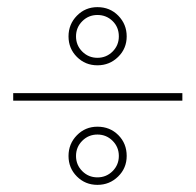

<svg xmlns="http://www.w3.org/2000/svg" viewBox="-20 -508 548 538"><path d="M253 -488Q288 -488 311.5 -464Q335 -440 335 -406Q335 -372 311 -348.5Q287 -325 253 -325Q219 -325 195.5 -348.5Q172 -372 172 -406Q172 -440 195.5 -464Q219 -488 253 -488ZM313 -406Q313 -432 295.5 -449Q278 -466 253 -466Q228 -466 210.5 -448.5Q193 -431 193 -406Q193 -381 210.5 -363.5Q228 -346 253 -346Q278 -346 295.5 -363.5Q313 -381 313 -406ZM253 -153Q288 -153 311.5 -129.5Q335 -106 335 -71Q335 -37 311 -13.5Q287 10 253 10Q219 10 195.5 -13.5Q172 -37 172 -71Q172 -105 195.5 -129Q219 -153 253 -153ZM210.5 -113.5Q193 -96 193 -71Q193 -46 210.5 -28.5Q228 -11 253 -11Q278 -11 295.5 -28.5Q313 -46 313 -71Q313 -96 295.5 -113.5Q278 -131 253 -131Q228 -131 210.5 -113.5ZM491 -247V-226H17V-247Z"/></svg>

Font: Elsie Swash Caps
Style: Regular
Weight: 400
Designer: Alejandro Inler
Foundry: Alejandro Inler
Version: 1.001